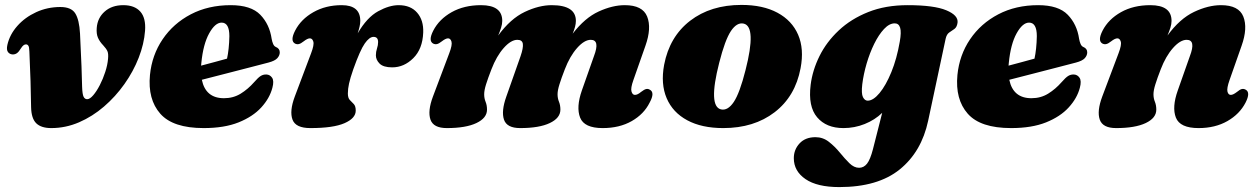

<svg xmlns="http://www.w3.org/2000/svg" viewBox="-20 -506 5126 781"><path d="M106.5 -70Q106 -119.5 104.2 -176.2Q102.5 -233 99.5 -296.5Q99 -315 95.2 -320.2Q91.5 -325.5 85.5 -325.5Q75.5 -325.5 66 -310.5Q56.5 -295 49 -289.8Q41.5 -284.5 32 -284.5Q19.5 -285 12.5 -294.2Q5.5 -303.5 10 -323.5Q19.5 -365.5 50.5 -400.5Q81.5 -435.5 127.2 -456.5Q173 -477.5 225.5 -477.5Q270 -477.5 286.2 -451.5Q302.5 -425.5 305.5 -369.5Q309.5 -291 311.5 -236.5Q313.5 -182 314 -153Q315 -122.5 320 -112.5Q325 -102.5 334.5 -102.5Q345.5 -102.5 359.2 -118.5Q373 -134.5 386 -159.8Q399 -185 408.2 -213.5Q417.5 -242 419.5 -267Q421.5 -288 416.8 -298.2Q412 -308.5 399.5 -322Q385.5 -336.5 378.5 -352.5Q371.5 -368.5 373.5 -392.5Q376.5 -433 405.8 -459Q435 -485 481.5 -485Q527.5 -485 550.8 -458.8Q574 -432.5 570 -380.5Q566 -327 544.2 -271.2Q522.5 -215.5 486.2 -164.2Q450 -113 403 -72.5Q356 -32 301.5 -8.5Q247 15 188.5 15Q147.5 15 127.5 -4.5Q107.5 -24 106.5 -70Z M1088 -149Q1077 -106.5 1042.8 -69Q1008.5 -31.5 950.5 -8.2Q892.5 15 808.5 15Q683.5 15 632 -43.5Q580.5 -102 590 -201Q598 -282 641.5 -346.2Q685 -410.5 756.2 -447.8Q827.5 -485 918.5 -485Q1001 -485 1038.8 -446Q1076.5 -407 1085 -348Q1087 -336.5 1091 -327.2Q1095 -318 1102 -315Q1118 -308.5 1118 -293Q1118 -280.5 1108.2 -269.5Q1098.5 -258.5 1072 -251.5Q1043.5 -244 997 -232Q950.5 -220 898.2 -206.5Q846 -193 801 -181.5Q816.5 -106.5 891 -106.5Q929 -106.5 959 -125Q989 -143.5 1014 -172Q1030 -190.5 1040.5 -197Q1051 -203.5 1063.5 -203Q1078 -202.5 1086.8 -189.8Q1095.5 -177 1088 -149ZM799 -250Q798.5 -244.5 798 -239Q825.5 -246.5 853.5 -253.8Q881.5 -261 903.5 -267.5Q907.5 -285.5 910 -308.8Q912.5 -332 913 -359Q913 -414 881.5 -414Q855 -414 830.8 -370.2Q806.5 -326.5 799 -250Z M1180.5 -328.5Q1159 -339.5 1180.5 -381.5Q1204.5 -428 1254.8 -456.5Q1305 -485 1370 -485Q1445.5 -485 1445.5 -421Q1445.5 -410 1442.5 -397Q1439.5 -384 1435 -370.5Q1473 -435.5 1518.2 -460.2Q1563.5 -485 1601.5 -485Q1650.5 -485 1677 -454.2Q1703.5 -423.5 1701.5 -373.5Q1699 -307 1661.2 -269.5Q1623.5 -232 1575.5 -232Q1539.5 -232 1524.2 -247.2Q1509 -262.5 1509 -281Q1509 -295.5 1513.5 -308.8Q1518 -322 1518 -335Q1518 -356 1499.5 -356Q1482.5 -356 1463.8 -329.2Q1445 -302.5 1417 -224Q1404.5 -188 1399.8 -166.2Q1395 -144.5 1395 -126Q1395 -107.5 1403 -99.2Q1411 -91 1419 -82.8Q1427 -74.5 1427 -56Q1427 -25 1381.5 -5Q1336 15 1242.5 15Q1182.5 15 1169.8 -19.5Q1157 -54 1179 -113L1245.5 -289.5Q1258.5 -323.5 1254.5 -336.8Q1250.5 -350 1240.5 -350Q1231 -350 1215.5 -338Q1203.5 -328.5 1195.8 -326.8Q1188 -325 1180.5 -328.5Z M2039.5 -113 2097.5 -277.5Q2109 -311 2106.8 -327.5Q2104.5 -344 2084.5 -344Q2058.5 -344 2029 -310.8Q1999.5 -277.5 1979 -224Q1965 -188 1957.2 -163.2Q1949.5 -138.5 1949.5 -122.5Q1949.5 -106 1955.2 -92Q1961 -78 1961 -60Q1961 -26 1918 -5.5Q1875 15 1797.5 15Q1743 15 1731 -19.5Q1719 -54 1741 -113L1807.5 -289.5Q1820.5 -323.5 1816.5 -336.8Q1812.5 -350 1802.5 -350Q1793 -350 1777.5 -338Q1765.5 -328.5 1757.8 -326.8Q1750 -325 1742.5 -328.5Q1721 -339.5 1742.5 -381.5Q1766.5 -428 1817.2 -456.5Q1868 -485 1936.5 -485Q2023 -485 2023 -421Q2023 -408 2018.2 -393Q2013.5 -378 2006.5 -361.5Q2056.5 -430 2114.5 -457.5Q2172.5 -485 2224 -485Q2322.5 -485 2322.5 -421Q2322.5 -409.5 2319 -396.5Q2315.5 -383.5 2309.5 -369Q2359 -433.5 2415.2 -459.2Q2471.5 -485 2521.5 -485Q2594 -485 2612.5 -438.5Q2631 -392 2605.5 -320L2556.5 -180.5Q2544.5 -147 2548.8 -133.5Q2553 -120 2562.5 -120Q2573.5 -120 2587.5 -132Q2600.5 -142 2608.2 -143.8Q2616 -145.5 2622.5 -141.5Q2645.5 -130.5 2622.5 -88.5Q2599.5 -42 2549.8 -13.5Q2500 15 2431.5 15Q2356.5 15 2339.8 -27.5Q2323 -70 2347 -138.5L2396 -277.5Q2421.5 -344 2383 -344Q2357 -344 2327.5 -310.8Q2298 -277.5 2277.5 -224Q2263.5 -188 2255.8 -163.2Q2248 -138.5 2248 -122.5Q2248 -106 2253.8 -92Q2259.5 -78 2259.5 -60Q2259.5 -26 2216.5 -5.5Q2173.5 15 2096 15Q2041.5 15 2030 -19.5Q2018.5 -54 2039.5 -113Z M2996 -486Q3083.5 -486 3142.5 -454.2Q3201.5 -422.5 3226.5 -364.8Q3251.5 -307 3236.5 -228.5Q3215 -114 3131 -49.5Q3047 15 2922 15Q2834.5 15 2775.5 -16.8Q2716.5 -48.5 2691.8 -106.5Q2667 -164.5 2681.5 -242.5Q2703.5 -357 2787.2 -421.5Q2871 -486 2996 -486ZM2913 -61Q2940.5 -55 2964.8 -91.2Q2989 -127.5 3012.5 -220.5Q3058 -398 3005 -410Q2977.5 -416 2953.2 -379.8Q2929 -343.5 2905.5 -250.5Q2860 -73 2913 -61Z M3755.5 -15Q3728.5 111.5 3639.8 183.2Q3551 255 3394 255Q3304 255 3256.5 222.5Q3209 190 3209 137.5Q3209 102.5 3232.5 77.2Q3256 52 3297 52Q3327.5 52 3351.5 70.8Q3375.5 89.5 3395.8 114.2Q3416 139 3435 157.8Q3454 176.5 3474.5 176.5Q3493.5 176.5 3506.8 159.8Q3520 143 3531 100.5L3568.5 -47Q3538.5 -18 3497.2 -1.5Q3456 15 3411 15Q3341 15 3303.8 -29Q3266.5 -73 3277.5 -161Q3285 -220.5 3313.5 -278Q3342 -335.5 3391.8 -382.2Q3441.5 -429 3511.8 -457Q3582 -485 3672 -485Q3779.5 -485 3829.2 -464.2Q3879 -443.5 3875 -413.5Q3872.5 -395.5 3862.2 -388.2Q3852 -381 3841.2 -373.8Q3830.5 -366.5 3826.5 -348ZM3487.5 -163.5Q3483 -125.5 3490.2 -111Q3497.5 -96.5 3509.5 -96.5Q3532 -96.5 3557.8 -127.5Q3583.5 -158.5 3605.8 -212.8Q3628 -267 3640 -336.5Q3647 -375.5 3641.5 -393.2Q3636 -411 3619.5 -411Q3597.5 -411 3576 -388Q3554.5 -365 3536.2 -328Q3518 -291 3505.2 -247.5Q3492.5 -204 3487.5 -163.5Z M4372.5 -149Q4361.5 -106.5 4327.2 -69Q4293 -31.5 4235 -8.2Q4177 15 4093 15Q3968 15 3916.5 -43.5Q3865 -102 3874.5 -201Q3882.5 -282 3926 -346.2Q3969.5 -410.5 4040.8 -447.8Q4112 -485 4203 -485Q4285.5 -485 4323.2 -446Q4361 -407 4369.5 -348Q4371.5 -336.5 4375.5 -327.2Q4379.5 -318 4386.5 -315Q4402.5 -308.5 4402.5 -293Q4402.5 -280.5 4392.8 -269.5Q4383 -258.5 4356.5 -251.5Q4328 -244 4281.5 -232Q4235 -220 4182.8 -206.5Q4130.5 -193 4085.5 -181.5Q4101 -106.5 4175.5 -106.5Q4213.5 -106.5 4243.5 -125Q4273.5 -143.5 4298.5 -172Q4314.5 -190.5 4325 -197Q4335.5 -203.5 4348 -203Q4362.5 -202.5 4371.2 -189.8Q4380 -177 4372.5 -149ZM4083.5 -250Q4083 -244.5 4082.5 -239Q4110 -246.5 4138 -253.8Q4166 -261 4188 -267.5Q4192 -285.5 4194.5 -308.8Q4197 -332 4197.5 -359Q4197.5 -414 4166 -414Q4139.5 -414 4115.2 -370.2Q4091 -326.5 4083.5 -250Z M4465 -328.5Q4443.5 -339.5 4465 -381.5Q4489 -428 4539.8 -456.5Q4590.5 -485 4659 -485Q4745.5 -485 4745.5 -421Q4745.5 -408 4740.8 -393Q4736 -378 4729 -361.5Q4779 -430 4837 -457.5Q4895 -485 4946.5 -485Q5019 -485 5037.5 -438.5Q5056 -392 5030.5 -320L4981.5 -180.5Q4969.5 -146.5 4973 -133.2Q4976.5 -120 4986.5 -120Q4996 -120 5011.5 -132Q5023.5 -142 5031.2 -143.8Q5039 -145.5 5046.5 -141.5Q5068 -130.5 5046.5 -88.5Q5022.5 -42 4972.8 -13.5Q4923 15 4855.5 15Q4780 15 4763.2 -27.5Q4746.5 -70 4771 -138.5L4820 -277.5Q4845.5 -344 4807 -344Q4781 -344 4751.5 -310.8Q4722 -277.5 4701.5 -224Q4687.5 -188 4679.8 -163.2Q4672 -138.5 4672 -122.5Q4672 -106 4677.8 -92Q4683.5 -78 4683.5 -60Q4683.5 -26 4640.5 -5.5Q4597.5 15 4520 15Q4465.5 15 4453.5 -19.5Q4441.5 -54 4463.5 -113L4530 -289.5Q4543 -323.5 4539 -336.8Q4535 -350 4525 -350Q4515.5 -350 4500 -338Q4488 -328.5 4480.2 -326.8Q4472.5 -325 4465 -328.5Z"/></svg>

Font: Fraunces 9pt S000 Black
Style: Italic
Weight: 900
Italic angle: -16°
Version: Version 1.000; ttfautohint (v1.8.3)